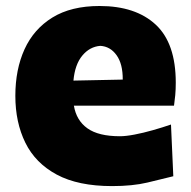

<svg xmlns="http://www.w3.org/2000/svg" viewBox="-20 -611 644 647"><path d="M357.9 16.1Q243.2 16.1 171.1 -22.7Q99.1 -61.5 65.4 -130.1Q31.7 -198.7 31.7 -288.1Q31.7 -377 62.7 -445.1Q93.8 -513.2 156.7 -552Q219.7 -590.8 315.4 -590.8Q437 -590.8 504.6 -528.1Q572.3 -465.3 572.3 -332.5Q572.3 -309.1 570.6 -290.8Q568.8 -272.5 566.4 -254.9H229Q237.3 -205.1 274.7 -178.5Q312 -151.9 384.3 -151.9Q403.8 -151.9 433.3 -157.5Q462.9 -163.1 495.4 -172.4Q527.8 -181.6 556.2 -191.4L564 -17.1Q526.9 -7.8 476.6 4.2Q426.3 16.1 357.9 16.1ZM393.6 -342.8Q394 -395.5 372.8 -425Q351.6 -454.6 317.9 -456.5Q282.2 -453.6 257.3 -423.6Q232.4 -393.6 227.5 -339.4Z"/></svg>

Font: Pinar DS4-ExtraBold
Style: Regular
Weight: 800
Designer: Amin Abedi
Version: Version 2.000